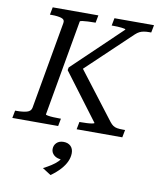

<svg xmlns="http://www.w3.org/2000/svg" viewBox="-115 -791 967 1176"><g transform="rotate(10 368.0 -203.0)"><path d="M-10 0 -1 -47H10Q47 -47 72 -54Q97 -61 101 -83L197 -627Q201 -649 178 -656Q155 -663 118 -663H107L116 -710H400L391 -663H382Q363 -663 343 -662Q323 -661 309 -659Q295 -657 294 -653L189 -57Q189 -54 202.5 -51.5Q216 -49 236 -48Q256 -47 275 -47H284L275 0ZM390 0 399 -47H408Q427 -47 446 -48Q465 -49 478 -51.5Q491 -54 491 -57L273 -347L276 -364L578 -653Q578 -656 571 -657.5Q564 -659 552.5 -660.5Q541 -662 527.5 -662.5Q514 -663 500 -663H491L500 -710H746L737 -663H724Q706 -663 691.5 -660.5Q677 -658 665 -652Q653 -646 640 -634L347 -356L341 -401L587 -80Q598 -66 608.5 -59Q619 -52 633.5 -49.5Q648 -47 670 -47H683L674 0ZM281 304 228 270Q254 257 276.5 242.5Q299 228 314.5 212.5Q330 197 333 181Q334 177 340.5 175.5Q347 174 353 175.5Q359 177 358 183Q358 189 351.5 194Q345 199 338 199Q303 199 284.5 183Q266 167 266 145Q266 121 282 105.5Q298 90 325 90Q353 90 369.5 106Q386 122 386 150Q386 175 374.5 201Q363 227 339.5 253Q316 279 281 304Z"/></g></svg>

Font: Roboto Serif 20pt
Style: Italic
Weight: 400
Italic angle: -10°
Designer: Greg Gazdowicz
Foundry: Commercial Type
Version: Version 1.008